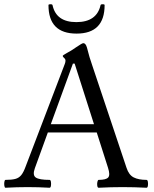

<svg xmlns="http://www.w3.org/2000/svg" viewBox="-21 -880 725 903"><path d="M5 3Q1 3 -0.5 -6Q-2 -15 -0.5 -24.5Q1 -34 5 -34Q34 -34 51 -38.5Q68 -43 79 -56.5Q90 -70 100 -98L284 -580Q287 -588 287 -595Q287 -602 280.5 -607.5Q274 -613 274 -617Q274 -620 294 -631Q304 -636 315 -643Q326 -650 339 -659Q365 -677 371 -677Q382 -677 388 -656Q400 -608 412 -575L574 -91Q585 -57 608 -45.5Q631 -34 668 -34Q673 -34 674.5 -24.5Q676 -15 674.5 -6Q673 3 668 3Q611 0 556 0Q499 0 443 3Q438 3 436.5 -6Q435 -15 437 -24.5Q439 -34 443 -34Q478 -34 488 -45.5Q498 -57 487 -91L434 -257H204L143 -89Q131 -56 147.5 -45Q164 -34 212 -34Q217 -34 218.5 -24.5Q220 -15 218.5 -6Q217 3 212 3Q161 0 109 0Q58 0 5 3ZM218 -296H421L330 -581H322ZM339 -722Q207 -722 207 -856Q207 -859 210.5 -859.5Q214 -860 217 -860Q219 -860 222 -859.5Q225 -859 226 -856Q243 -776 338 -776Q434 -776 452 -856Q453 -859 456 -859.5Q459 -860 462 -860Q464 -860 467.5 -859.5Q471 -859 471 -856Q471 -722 339 -722Z"/></svg>

Font: Junicode
Style: Regular
Weight: 400
Designer: Peter S. Baker
Version: Version 2.100; ttfautohint (v1.8.4)